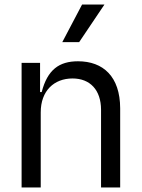

<svg xmlns="http://www.w3.org/2000/svg" viewBox="-20 -821 621 841"><path d="M326.7 -636.4 437.5 -801.1H339.5L252.8 -636.4ZM158.4 -328.1C158 -423.3 217 -477.3 297.6 -477.3C375 -477.3 422.2 -426.5 422.6 -340.9V0H506.4V-346.6C506 -485.8 431.8 -552.6 321.7 -552.6C239 -552.6 187.9 -515.6 162.6 -417.6H155.5V-545.5H74.6V0H158.4Z"/></svg>

Font: Riot Sans 2.0
Style: Regular
Weight: 400
Designer: Rasmus Andersson
Foundry: rsms
Version: Version 3.006;hotconv 1.0.109;makeotfexe 2.5.65596